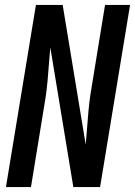

<svg xmlns="http://www.w3.org/2000/svg" viewBox="-20 -755 545 775"><path d="M4 0 125 -735H233L326 -171Q329 -205 331.5 -238.5Q334 -272 337 -306Q340 -340 345 -373.5Q350 -407 356 -441L404 -735H505L384 0H276L183 -564Q180 -530 177.5 -496.5Q175 -463 172 -429Q169 -395 164 -361.5Q159 -328 153 -294L105 0Z"/></svg>

Font: Iosevka Semibold Oblique
Style: Regular
Weight: 600
Italic angle: -9°
Monospace: yes
Designer: Belleve Invis
Foundry: Belleve Invis
Version: Version 32.5.0; ttfautohint (v1.8.4)